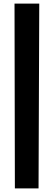

<svg xmlns="http://www.w3.org/2000/svg" viewBox="-20 -780 299 1071"><path d="M63 271 61 -760H199L195 271Z"/></svg>

Font: Lora
Style: Weight 700
Weight: 700
Designer: Olga Karpushina, Alexei Vanyashin (Cyrillic)
Foundry: Cyreal
Version: Version 3.001